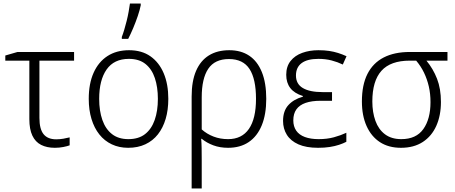

<svg xmlns="http://www.w3.org/2000/svg" viewBox="-20 -826 2574 1086"><path d="M399 -532V-483H203V-159Q203 -96 226.5 -67Q250 -38 298 -38Q318 -38 338.5 -41.5Q359 -45 374 -49V-4Q361 1 338 5.5Q315 10 290 10Q245 10 212.5 -6.5Q180 -23 163 -59Q146 -95 146 -152V-483H10V-512L79 -532Z M932 -267Q932 -204 917 -153.5Q902 -103 873.5 -66.5Q845 -30 802.5 -10Q760 10 705 10Q654 10 612.5 -9.5Q571 -29 542 -65.5Q513 -102 497.5 -153Q482 -204 482 -267Q482 -353 509.5 -414.5Q537 -476 588 -509Q639 -542 710 -542Q782 -542 831 -507.5Q880 -473 906 -411.5Q932 -350 932 -267ZM541 -267Q541 -199 559 -147.5Q577 -96 613.5 -67.5Q650 -39 706 -39Q764 -39 800.5 -67.5Q837 -96 855 -147.5Q873 -199 873 -267Q873 -333 856 -384Q839 -435 803 -464Q767 -493 709 -493Q625 -493 583 -433Q541 -373 541 -267ZM669 -617Q676 -635 683 -658.5Q690 -682 696.5 -708Q703 -734 707.5 -759Q712 -784 715 -806H776V-796Q771 -770 759.5 -736Q748 -702 733.5 -667.5Q719 -633 705 -606H669Z M1486 -267Q1486 -179 1460.5 -117Q1435 -55 1387 -22.5Q1339 10 1270 10Q1224 10 1186.5 -4Q1149 -18 1121 -41H1118Q1120 -16 1120.5 13.5Q1121 43 1121 80V240H1064V-280Q1064 -367 1089 -425Q1114 -483 1161.5 -512.5Q1209 -542 1277 -542Q1343 -542 1389.5 -511Q1436 -480 1461 -418.5Q1486 -357 1486 -267ZM1275 -492Q1195 -492 1158 -437Q1121 -382 1121 -275V-94Q1150 -68 1188 -53.5Q1226 -39 1270 -39Q1348 -39 1388 -97Q1428 -155 1428 -267Q1428 -379 1391.5 -435.5Q1355 -492 1275 -492Z M1858 -305V-256H1794Q1743 -256 1708.5 -244Q1674 -232 1656.5 -207.5Q1639 -183 1639 -145Q1639 -111 1655.5 -87Q1672 -63 1704.5 -51Q1737 -39 1782 -39Q1830 -39 1868.5 -49.5Q1907 -60 1939 -75V-24Q1922 -15 1898 -7Q1874 1 1844.5 5.5Q1815 10 1779 10Q1712 10 1668 -9.5Q1624 -29 1602.5 -63.5Q1581 -98 1581 -142Q1581 -199 1611.5 -232Q1642 -265 1693 -279V-283Q1645 -298 1622 -328Q1599 -358 1599 -403Q1599 -450 1623.5 -481Q1648 -512 1689.5 -527Q1731 -542 1781 -542Q1815 -542 1841.5 -538Q1868 -534 1892 -526.5Q1916 -519 1940 -508L1919 -461Q1890 -475 1856 -484Q1822 -493 1781 -493Q1718 -493 1686 -469Q1654 -445 1654 -399Q1654 -351 1693 -328Q1732 -305 1805 -305Z M2474 -249Q2474 -173 2448 -114.5Q2422 -56 2371.5 -23Q2321 10 2248 10Q2178 10 2129 -22Q2080 -54 2053.5 -113Q2027 -172 2027 -252Q2027 -346 2058.5 -408Q2090 -470 2150.5 -501Q2211 -532 2298 -532H2511V-483H2392Q2430 -437 2452 -380.5Q2474 -324 2474 -249ZM2086 -252Q2086 -191 2103.5 -142.5Q2121 -94 2157.5 -66.5Q2194 -39 2250 -39Q2334 -39 2374.5 -96Q2415 -153 2415 -248Q2415 -296 2405.5 -337Q2396 -378 2378.5 -414.5Q2361 -451 2334 -483H2298Q2189 -483 2137.5 -425.5Q2086 -368 2086 -252Z"/></svg>

Font: Noto Sans Display Light
Style: Regular
Weight: 300
Designer: Monotype Design Team
Foundry: Monotype Imaging Inc.
Version: Version 2.003